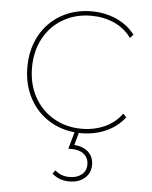

<svg xmlns="http://www.w3.org/2000/svg" viewBox="-53 -564 650 821"><g transform="rotate(5 272.5 -153.5)"><path d="M308 3Q235 3 177 -30.5Q119 -64 86.5 -123.5Q54 -183 54 -259Q54 -335 86.5 -394.5Q119 -454 177 -487Q235 -520 308 -520Q365 -520 413.5 -498.5Q462 -477 494 -436L480 -421Q451 -461 406 -481Q361 -501 308 -501Q241 -501 187.5 -470.5Q134 -440 104 -384.5Q74 -329 74 -259Q74 -188 104 -133Q134 -78 187.5 -47Q241 -16 308 -16Q361 -16 406 -36Q451 -56 480 -96L494 -81Q462 -40 413.5 -18.5Q365 3 308 3ZM275 213Q254 213 235.5 206.5Q217 200 201 186L212 171Q237 194 274 194Q306 194 326 178Q346 162 346 134Q346 107 327 90.5Q308 74 275 74H259L281 -5H300L283 56Q321 58 343.5 79Q366 100 366 134Q366 170 340.5 191.5Q315 213 275 213Z"/></g></svg>

Font: Montserrat
Style: Regular
Weight: 400
Designer: Julieta Ulanovsky
Foundry: Julieta Ulanovsky
Version: Version 8.000